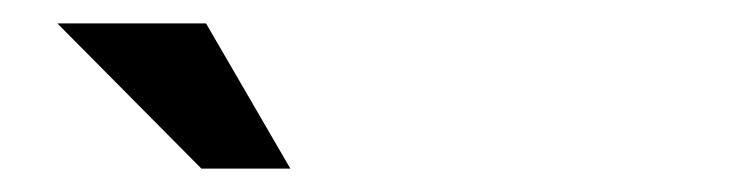

<svg xmlns="http://www.w3.org/2000/svg" viewBox="-20 -700 640 164"><path d="M228 -556 156 -680H29L152 -556Z"/></svg>

Font: LT Wave Mono Medium
Style: Regular
Weight: 500
Designer: Daniel Lyons
Version: Version 2.5 (Glyphs App)